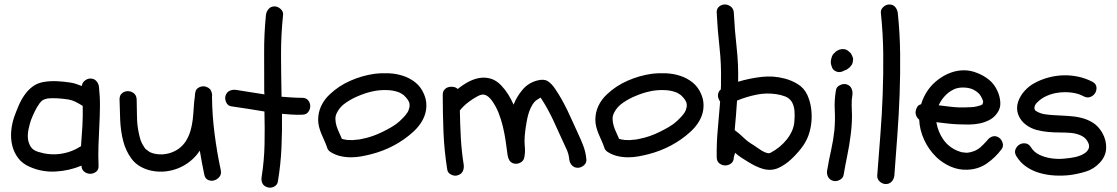

<svg xmlns="http://www.w3.org/2000/svg" viewBox="-20 -787 5097 876"><path d="M114.3 -26.4Q81.1 -41 62 -66.9Q43 -92.8 35.6 -124Q28.3 -155.3 31.2 -189Q34.2 -222.7 44.9 -253.9Q53.7 -278.3 64.9 -304.7Q76.2 -331.1 91.8 -353.5Q107.4 -376 128.9 -392.1Q150.4 -408.2 179.7 -413.1Q210 -418 240.7 -416.5Q271.5 -415 301.8 -410.2Q315.4 -408.2 328.1 -403.8Q340.8 -399.4 353.5 -394.5Q354.5 -409.2 366.7 -418.9Q378.9 -428.7 392.6 -428.7Q409.2 -428.7 419.4 -417.5Q429.7 -406.2 431.6 -390.6Q436.5 -345.7 436 -300.8Q435.5 -255.9 433.1 -210.9Q430.7 -166 429.2 -121.1Q427.7 -76.2 429.7 -31.2Q430.7 -12.7 418.5 -3.4Q406.2 5.9 391.6 5.9Q377 5.9 364.7 -3.4Q352.5 -12.7 351.6 -31.2Q295.9 -7.8 233.4 -4.4Q170.9 -1 114.3 -26.4ZM121.1 -238.3Q115.2 -220.7 110.4 -198.2Q105.5 -175.8 107.4 -155.3Q109.4 -134.8 120.1 -117.7Q130.9 -100.6 155.3 -93.8Q205.1 -78.1 255.4 -85Q305.7 -91.8 349.6 -120.1Q353.5 -168 356 -212.9Q358.4 -257.8 357.4 -303.7Q340.8 -314.5 323.7 -322.8Q306.6 -331.1 286.1 -334Q265.6 -336.9 242.7 -338.4Q219.7 -339.8 198.2 -337.9Q196.3 -337.9 188 -335.4Q179.7 -333 178.7 -332Q168.9 -327.1 161.1 -316.4Q148.4 -298.8 138.7 -278.8Q128.9 -258.8 121.1 -238.3Z M947.3 -344.7Q948.2 -260.7 959 -176.8Q969.7 -92.8 987.3 -10.7Q991.2 7.8 981 20Q970.7 32.2 957 36.1Q943.4 40 929.7 34.2Q916 28.3 912.1 9.8Q900.4 -45.9 891.6 -99.6Q887.7 -94.7 884.8 -90.3Q881.8 -85.9 877.9 -81.1Q858.4 -57.6 833 -40.5Q807.6 -23.4 778.8 -14.2Q750 -4.9 719.7 -3.9Q689.5 -2.9 660.2 -10.7Q608.4 -25.4 581.1 -61.5Q553.7 -97.7 542 -144Q530.3 -190.4 528.3 -240.7Q526.4 -291 525.4 -334Q525.4 -352.5 537.1 -361.8Q548.8 -371.1 563.5 -371.1Q578.1 -371.1 590.3 -361.8Q602.5 -352.5 603.5 -334Q604.5 -294.9 605 -254.9Q605.5 -214.8 613.3 -179.7Q617.2 -160.2 622.1 -146Q627 -131.8 637.7 -116.2Q642.6 -109.4 643.1 -108.4Q643.6 -107.4 645.5 -106.4Q660.2 -94.7 665 -92.3Q669.9 -89.8 676.8 -87.9Q717.8 -76.2 759.8 -90.3Q801.8 -104.5 827.1 -141.6Q841.8 -165 849.1 -190.4Q856.4 -215.8 859.4 -241.7Q862.3 -267.6 863.8 -294.4Q865.2 -321.3 869.1 -347.7Q869.1 -377 884.3 -386.2Q899.4 -395.5 916 -392.6Q925.8 -389.6 931.6 -385.7L939.5 -378.9Q950.2 -361.3 947.3 -344.7Z M1358.4 -340.8Q1377 -340.8 1386.2 -329.1Q1395.5 -317.4 1395.5 -302.7Q1395.5 -288.1 1386.2 -275.9Q1377 -263.7 1358.4 -263.7Q1335 -262.7 1312 -264.2Q1289.1 -265.6 1266.6 -267.6Q1267.6 -190.4 1264.2 -113.3Q1260.7 -36.1 1248 40Q1246.1 56.6 1230.5 64.5Q1214.8 72.3 1200.2 67.4Q1183.6 62.5 1177.2 49.3Q1170.9 36.1 1173.8 19.5Q1185.5 -54.7 1187 -128.9Q1188.5 -203.1 1186.5 -278.3Q1149.4 -284.2 1111.3 -290.5Q1073.2 -296.9 1036.1 -301.8Q1019.5 -303.7 1012.2 -319.8Q1004.9 -335.9 1008.8 -349.6Q1013.7 -366.2 1027.3 -372.6Q1041 -378.9 1056.6 -377Q1088.9 -372.1 1121.1 -366.7Q1153.3 -361.3 1186.5 -356.4Q1185.5 -361.3 1185.5 -371.1Q1185.5 -459 1185.1 -544.9Q1184.6 -630.9 1193.4 -718.8Q1195.3 -734.4 1205.6 -746.1Q1215.8 -757.8 1232.4 -757.8Q1247.1 -757.8 1260.3 -746.1Q1273.4 -734.4 1271.5 -718.8Q1261.7 -625 1262.2 -532.7Q1262.7 -440.4 1264.6 -345.7Q1288.1 -343.8 1311.5 -342.3Q1335 -340.8 1358.4 -340.8Z M1688.5 -450.2Q1719.7 -454.1 1753.9 -452.6Q1788.1 -451.2 1819.3 -440.9Q1850.6 -430.7 1876 -410.2Q1901.4 -389.6 1915 -356.4Q1924.8 -333 1925.3 -309.1Q1925.8 -285.2 1918.5 -263.2Q1911.1 -241.2 1897 -221.2Q1882.8 -201.2 1864.3 -184.6Q1824.2 -148.4 1776.4 -123Q1728.5 -97.7 1675.8 -84Q1653.3 -78.1 1629.4 -73.7Q1605.5 -69.3 1581.1 -69.3Q1556.6 -69.3 1533.2 -74.7Q1509.8 -80.1 1489.3 -92.8Q1474.6 -101.6 1471.7 -116.2Q1465.8 -132.8 1459 -147.5Q1452.1 -162.1 1445.8 -177.7Q1439.5 -193.4 1435.5 -209Q1431.6 -224.6 1431.6 -241.2Q1431.6 -274.4 1445.8 -304.2Q1460 -334 1484.4 -356.4Q1525.4 -395.5 1579.1 -418.9Q1632.8 -442.4 1688.5 -450.2ZM1798.8 -366.2Q1772.5 -376 1742.2 -376Q1710 -377 1677.7 -369.6Q1645.5 -362.3 1616.2 -349.6Q1588.9 -338.9 1560.1 -319.8Q1531.2 -300.8 1517.6 -273.4Q1509.8 -258.8 1510.3 -243.7Q1510.7 -228.5 1515.1 -213.4Q1519.5 -198.2 1526.9 -183.1Q1534.2 -168 1540 -153.3Q1555.7 -149.4 1559.6 -149.4Q1561.5 -148.4 1564.5 -148.4Q1567.4 -148.4 1569.3 -148.4Q1588.9 -146.5 1604.5 -149.4Q1615.2 -149.4 1631.8 -153.3Q1657.2 -158.2 1680.7 -166.5Q1704.1 -174.8 1723.6 -184.6Q1746.1 -195.3 1767.6 -208Q1789.1 -220.7 1803.7 -234.4Q1813.5 -243.2 1822.3 -252.9Q1827.1 -257.8 1829.1 -260.7Q1834 -267.6 1836.9 -271Q1839.8 -274.4 1841.8 -279.3Q1845.7 -286.1 1845.7 -290Q1846.7 -292 1847.2 -294.9Q1847.7 -297.9 1848.6 -299.8V-310.5Q1847.7 -314.5 1847.7 -316.4Q1847.7 -318.4 1846.7 -320.3Q1843.8 -327.1 1841.3 -330.6Q1838.9 -334 1835.9 -337.9Q1836.9 -336.9 1833.5 -340.8Q1830.1 -344.7 1829.1 -345.7L1821.3 -353.5Q1816.4 -356.4 1810.5 -360.4Q1804.7 -364.3 1798.8 -366.2Z M2068.4 12.7Q2054.7 17.6 2038.6 9.8Q2022.5 2 2020.5 -13.7Q2006.8 -99.6 2003.4 -184.1Q2000 -268.6 2000 -354.5Q2000 -369.1 2007.8 -377.9Q2015.6 -386.7 2026.4 -389.6Q2037.1 -392.6 2048.8 -390.6Q2060.5 -388.7 2068.4 -380.9Q2090.8 -399.4 2116.2 -413.1Q2141.6 -426.8 2167.5 -431.2Q2193.4 -435.5 2218.8 -428.2Q2244.1 -420.9 2266.6 -397.5Q2285.2 -377.9 2298.8 -356Q2312.5 -334 2323.2 -309.6Q2337.9 -346.7 2364.3 -377.9Q2390.6 -409.2 2431.6 -419.9Q2461.9 -427.7 2479.5 -416.5Q2497.1 -405.3 2512.7 -381.8Q2529.3 -357.4 2543.5 -332Q2557.6 -306.6 2570.3 -280.3Q2583 -253.9 2594.7 -227.5Q2606.4 -201.2 2618.2 -175.8Q2631.8 -147.5 2642.1 -119.6Q2652.3 -91.8 2655.3 -60.5Q2657.2 -43.9 2644 -32.7Q2630.9 -21.5 2616.2 -21.5Q2599.6 -21.5 2589.4 -32.7Q2579.1 -43.9 2577.1 -60.5Q2575.2 -84 2564.9 -106Q2554.7 -127.9 2544.9 -149.4Q2534.2 -171.9 2523.9 -195.3Q2513.7 -218.8 2502.9 -241.2Q2492.2 -263.7 2480 -286.1Q2467.8 -308.6 2454.1 -330.1Q2452.1 -333 2450.2 -335.9Q2448.2 -338.9 2446.3 -341.8Q2426.8 -331.1 2418 -321.3Q2409.2 -311.5 2401.4 -294.9Q2394.5 -280.3 2390.1 -264.2Q2385.7 -248 2382.8 -231.4Q2377 -200.2 2374 -166Q2372.1 -140.6 2374.5 -117.2Q2377 -93.8 2372.1 -68.4Q2369.1 -52.7 2354 -44.9Q2338.9 -37.1 2324.2 -41Q2310.5 -44.9 2304.2 -55.2Q2297.9 -65.4 2295.9 -79.1Q2292 -110.4 2287.1 -143.6Q2282.2 -176.8 2274.4 -209.5Q2266.6 -242.2 2254.4 -272.9Q2242.2 -303.7 2222.7 -330.1Q2209 -347.7 2194.8 -353.5Q2180.7 -359.4 2160.2 -348.6Q2137.7 -336.9 2116.2 -320.3Q2094.7 -303.7 2078.1 -283.2Q2079.1 -220.7 2082.5 -158.7Q2085.9 -96.7 2095.7 -35.2Q2097.7 -18.6 2091.3 -5.4Q2085 7.8 2068.4 12.7Z M2953.1 -450.2Q2984.4 -454.1 3018.6 -452.6Q3052.7 -451.2 3084 -440.9Q3115.2 -430.7 3140.6 -410.2Q3166 -389.6 3179.7 -356.4Q3189.5 -333 3189.9 -309.1Q3190.4 -285.2 3183.1 -263.2Q3175.8 -241.2 3161.6 -221.2Q3147.5 -201.2 3128.9 -184.6Q3088.9 -148.4 3041 -123Q2993.2 -97.7 2940.4 -84Q2918 -78.1 2894 -73.7Q2870.1 -69.3 2845.7 -69.3Q2821.3 -69.3 2797.9 -74.7Q2774.4 -80.1 2753.9 -92.8Q2739.3 -101.6 2736.3 -116.2Q2730.5 -132.8 2723.6 -147.5Q2716.8 -162.1 2710.4 -177.7Q2704.1 -193.4 2700.2 -209Q2696.3 -224.6 2696.3 -241.2Q2696.3 -274.4 2710.4 -304.2Q2724.6 -334 2749 -356.4Q2790 -395.5 2843.8 -418.9Q2897.5 -442.4 2953.1 -450.2ZM3063.5 -366.2Q3037.1 -376 3006.8 -376Q2974.6 -377 2942.4 -369.6Q2910.2 -362.3 2880.9 -349.6Q2853.5 -338.9 2824.7 -319.8Q2795.9 -300.8 2782.2 -273.4Q2774.4 -258.8 2774.9 -243.7Q2775.4 -228.5 2779.8 -213.4Q2784.2 -198.2 2791.5 -183.1Q2798.8 -168 2804.7 -153.3Q2820.3 -149.4 2824.2 -149.4Q2826.2 -148.4 2829.1 -148.4Q2832 -148.4 2834 -148.4Q2853.5 -146.5 2869.1 -149.4Q2879.9 -149.4 2896.5 -153.3Q2921.9 -158.2 2945.3 -166.5Q2968.8 -174.8 2988.3 -184.6Q3010.7 -195.3 3032.2 -208Q3053.7 -220.7 3068.4 -234.4Q3078.1 -243.2 3086.9 -252.9Q3091.8 -257.8 3093.8 -260.7Q3098.6 -267.6 3101.6 -271Q3104.5 -274.4 3106.4 -279.3Q3110.4 -286.1 3110.4 -290Q3111.3 -292 3111.8 -294.9Q3112.3 -297.9 3113.3 -299.8V-310.5Q3112.3 -314.5 3112.3 -316.4Q3112.3 -318.4 3111.3 -320.3Q3108.4 -327.1 3106 -330.6Q3103.5 -334 3100.6 -337.9Q3101.6 -336.9 3098.1 -340.8Q3094.7 -344.7 3093.8 -345.7L3085.9 -353.5Q3081.1 -356.4 3075.2 -360.4Q3069.3 -364.3 3063.5 -366.2Z M3250 -728.5Q3249 -747.1 3260.7 -756.8Q3272.5 -766.6 3287.1 -766.6Q3301.8 -766.6 3314.5 -756.8Q3327.1 -747.1 3328.1 -728.5Q3332 -649.4 3340.8 -571.3Q3349.6 -493.2 3347.7 -414.1Q3399.4 -429.7 3453.6 -436Q3507.8 -442.4 3559.6 -428.7Q3590.8 -420.9 3619.6 -403.3Q3648.4 -385.7 3663.1 -354.5Q3675.8 -326.2 3680.2 -296.9Q3684.6 -267.6 3682.6 -236.3Q3679.7 -200.2 3668.5 -168.9Q3657.2 -137.7 3634.8 -109.4Q3614.3 -83 3588.4 -59.1Q3562.5 -35.2 3531.2 -20.5Q3512.7 -12.7 3494.6 -12.2Q3476.6 -11.7 3459 -17.1Q3441.4 -22.5 3424.8 -30.8Q3408.2 -39.1 3392.6 -48.8Q3377 -58.6 3362.3 -67.9Q3347.7 -77.1 3334 -89.8L3328.1 -70.3Q3328.1 -50.8 3315.9 -41.5Q3303.7 -32.2 3289.1 -32.2Q3274.4 -32.2 3262.2 -41.5Q3250 -50.8 3250 -70.3Q3249 -134.8 3254.9 -197.3Q3260.7 -259.8 3265.6 -323.2Q3253.9 -340.8 3255.9 -355.5Q3257.8 -370.1 3268.6 -378.9Q3269.5 -387.7 3269.5 -396.5Q3269.5 -405.3 3269.5 -414.1Q3271.5 -493.2 3262.7 -571.3Q3253.9 -649.4 3250 -728.5ZM3342.8 -328.1Q3340.8 -293.9 3337.9 -260.7Q3335 -227.5 3332 -193.4Q3354.5 -176.8 3374 -157.7Q3393.6 -138.7 3418 -125Q3423.8 -121.1 3434.1 -113.8Q3444.3 -106.4 3455.6 -99.6Q3466.8 -92.8 3478 -89.4Q3489.3 -85.9 3497.1 -90.8Q3517.6 -101.6 3536.1 -116.7Q3554.7 -131.8 3569.8 -150.9Q3585 -169.9 3594.2 -191.4Q3603.5 -212.9 3604.5 -236.3Q3606.4 -256.8 3605 -279.3Q3603.5 -301.8 3593.8 -320.3Q3583 -338.9 3563 -346.7Q3543 -354.5 3521.5 -357.4Q3476.6 -364.3 3431.2 -355Q3385.7 -345.7 3342.8 -328.1Z M3753.9 -9.8Q3761.7 -56.6 3772 -102.1Q3782.2 -147.5 3787.1 -194.3Q3791 -240.2 3788.6 -284.7Q3786.1 -329.1 3793.9 -375Q3795.9 -390.6 3812 -398.4Q3828.1 -406.2 3841.8 -402.3Q3858.4 -397.5 3864.7 -383.8Q3871.1 -370.1 3869.1 -354.5Q3865.2 -332 3865.7 -308.6Q3866.2 -285.2 3867.2 -261.7Q3867.2 -216.8 3861.3 -171.9Q3855.5 -125 3846.2 -80.1Q3836.9 -35.2 3829.1 10.7Q3826.2 26.4 3810.5 34.2Q3794.9 42 3781.2 38.1Q3764.6 33.2 3757.8 19.5Q3751 5.9 3753.9 -9.8ZM3800.8 -459Q3793.9 -460.9 3787.1 -465.3Q3780.3 -469.7 3777.3 -476.6Q3774.4 -484.4 3772.5 -490.2Q3770.5 -496.1 3770.5 -503.9Q3770.5 -512.7 3773.4 -521.5Q3777.3 -539.1 3789.1 -546.9Q3793 -552.7 3799.8 -555.7Q3810.5 -562.5 3824.2 -563Q3837.9 -563.5 3848.6 -555.7Q3853.5 -551.8 3858.4 -547.4Q3863.3 -543 3866.2 -536.1Q3868.2 -531.2 3870.6 -525.4Q3873 -519.5 3872.1 -513.7Q3871.1 -506.8 3870.1 -501Q3869.1 -495.1 3865.2 -490.2Q3860.4 -483.4 3857.4 -480.5Q3854.5 -477.5 3847.7 -472.7Q3843.8 -468.8 3835.9 -466.8Q3815.4 -455.1 3800.8 -459Z M4037.1 -766.6Q4054.7 -766.6 4064.5 -754.9Q4074.2 -743.2 4076.2 -727.5Q4085.9 -634.8 4086.9 -542Q4087.9 -449.2 4084.5 -356.4Q4081.1 -263.7 4074.2 -170.9Q4067.4 -78.1 4060.5 13.7Q4058.6 30.3 4048.3 41.5Q4038.1 52.7 4021.5 52.7Q4006.8 52.7 3994.1 41.5Q3981.4 30.3 3982.4 13.7Q3989.3 -78.1 3996.6 -170.9Q4003.9 -263.7 4007.3 -356.4Q4010.7 -449.2 4009.8 -542Q4008.8 -634.8 3999 -727.5Q3997.1 -743.2 4009.8 -754.9Q4022.5 -766.6 4037.1 -766.6Z M4215.8 -378.9Q4234.4 -404.3 4260.3 -423.8Q4286.1 -443.4 4315.4 -454.6Q4344.7 -465.8 4376 -466.3Q4407.2 -466.8 4438.5 -454.1Q4468.8 -442.4 4493.2 -422.4Q4517.6 -402.3 4531.2 -371.1Q4542 -347.7 4543.9 -320.3Q4545.9 -293 4529.3 -270.5Q4514.6 -250 4493.7 -239.3Q4472.7 -228.5 4448.7 -223.6Q4424.8 -218.8 4399.9 -218.8Q4375 -218.8 4352.5 -219.7Q4327.1 -220.7 4302.2 -223.6Q4277.3 -226.6 4252 -229.5Q4259.8 -185.5 4283.2 -151.4Q4306.6 -117.2 4346.7 -99.6Q4357.4 -95.7 4363.3 -93.8Q4366.2 -92.8 4368.7 -92.3Q4371.1 -91.8 4374 -91.8Q4381.8 -90.8 4387.2 -90.3Q4392.6 -89.8 4397.5 -90.8Q4404.3 -91.8 4406.7 -92.3Q4409.2 -92.8 4412.1 -93.8Q4422.9 -96.7 4431.2 -100.6Q4439.5 -104.5 4451.2 -113.3Q4457 -118.2 4466.8 -127.9Q4476.6 -137.7 4483.4 -145.5Q4493.2 -159.2 4507.3 -164.1Q4521.5 -168.9 4536.1 -160.2Q4548.8 -152.3 4554.2 -136.2Q4559.6 -120.1 4549.8 -106.4Q4521.5 -68.4 4482.9 -41.5Q4444.3 -14.6 4394.5 -12.7Q4354.5 -10.7 4317.4 -26.9Q4280.3 -43 4252 -70.3Q4216.8 -104.5 4196.3 -149.4Q4175.8 -194.3 4173.8 -241.2Q4165 -248 4160.6 -258.3Q4156.2 -268.6 4157.7 -279.3Q4159.2 -290 4165 -299.3Q4170.9 -308.6 4182.6 -311.5Q4193.4 -347.7 4215.8 -378.9ZM4450.2 -355.5Q4439.5 -369.1 4417 -379.9Q4398.4 -387.7 4373.5 -387.7Q4348.6 -387.7 4331.1 -378.9Q4308.6 -368.2 4291 -349.1Q4273.4 -330.1 4262.7 -306.6Q4286.1 -303.7 4309.6 -300.8Q4333 -297.9 4356.4 -296.9Q4369.1 -296.9 4381.8 -296.9Q4394.5 -296.9 4407.2 -297.9Q4411.1 -297.9 4414.6 -298.3Q4418 -298.8 4421.9 -298.8Q4430.7 -300.8 4435.1 -301.3Q4439.5 -301.8 4444.3 -303.7Q4448.2 -304.7 4454.1 -306.6Q4459 -308.6 4460 -309.6Q4460.9 -310.5 4462.9 -311.5L4465.8 -323.2Q4463.9 -327.1 4463.4 -330.6Q4462.9 -334 4460.9 -336.9Q4460 -339.8 4456.5 -345.7Q4453.1 -351.6 4450.2 -355.5Z M4662.1 -216.8Q4636.7 -235.4 4626 -263.2Q4615.2 -291 4625 -322.3Q4634.8 -350.6 4655.3 -373Q4675.8 -395.5 4702.1 -409.2Q4731.4 -424.8 4764.6 -433.6Q4797.9 -442.4 4832 -443.4Q4866.2 -444.3 4899.9 -437Q4933.6 -429.7 4963.9 -414.1Q4980.5 -405.3 4982.4 -390.6Q4984.4 -376 4977.1 -363.3Q4969.7 -350.6 4955.1 -344.7Q4940.4 -338.9 4923.8 -347.7Q4900.4 -360.4 4871.1 -364.3Q4841.8 -368.2 4812 -364.7Q4782.2 -361.3 4755.9 -349.6Q4729.5 -337.9 4711.9 -319.3Q4707 -314.5 4705.6 -312.5Q4704.1 -310.5 4701.2 -303.7L4699.2 -293Q4702.1 -284.2 4704.1 -282.2Q4723.6 -269.5 4744.6 -266.1Q4765.6 -262.7 4787.1 -261.7Q4817.4 -259.8 4849.1 -258.3Q4880.9 -256.8 4910.6 -250Q4940.4 -243.2 4965.8 -227.5Q4991.2 -211.9 5008.8 -181.6Q5028.3 -147.5 5026.9 -110.8Q5025.4 -74.2 4998 -44.9Q4970.7 -15.6 4934.6 -4.4Q4898.4 6.8 4861.3 11.7Q4828.1 15.6 4792.5 13.7Q4756.8 11.7 4724.1 2.4Q4691.4 -6.8 4663.1 -25.9Q4634.8 -44.9 4616.2 -76.2Q4607.4 -91.8 4613.3 -106Q4619.1 -120.1 4631.3 -127.4Q4643.6 -134.8 4658.7 -132.8Q4673.8 -130.9 4683.6 -115.2Q4697.3 -92.8 4721.7 -81.1Q4746.1 -69.3 4774.9 -64.9Q4803.7 -60.5 4833 -63Q4862.3 -65.4 4885.7 -70.3Q4898.4 -73.2 4911.6 -78.6Q4924.8 -84 4934.1 -91.8Q4943.4 -99.6 4947.3 -109.9Q4951.2 -120.1 4946.3 -132.8Q4936.5 -157.2 4913.6 -168Q4890.6 -178.7 4865.2 -180.7Q4839.8 -182.6 4813.5 -182.6Q4787.1 -182.6 4760.7 -185.1Q4734.4 -187.5 4709 -194.3Q4683.6 -201.2 4662.1 -216.8Z"/></svg>

Font: Schoolbell
Style: Regular
Weight: 400
Designer: Font Diner, Inc
Foundry: Font Diner, Inc
Version: Version 1.001